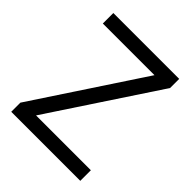

<svg xmlns="http://www.w3.org/2000/svg" viewBox="-197 -840 965 965"><g transform="rotate(45 285.5 -357.0)"><path d="M530.8 0H40V-64.9L418.9 -639.2H51.8V-713.9H520V-648.9L141.1 -75.2H530.8Z"/></g></svg>

Font: WebKoruri
Style: Regular
Weight: 400
Foundry: lindwurm / mohemohe
Version: Version 1.00